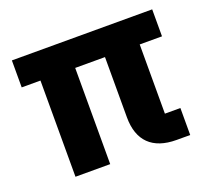

<svg xmlns="http://www.w3.org/2000/svg" viewBox="-96 -647 846 769"><g transform="rotate(-20 327.5 -262.5)"><path d="M526 -410H621V-525H23V-410H103V0H251V-410H378V-153C378 -53 432 0 534 0H592V-115H526Z"/></g></svg>

Font: IBM Plex Devanagari
Style: Bold
Weight: 700
Designer: Mike Abbink, Paul van der Laan, Pieter van Rosmalen, Erin McLaughlin
Foundry: Bold Monday
Version: Version 1.0